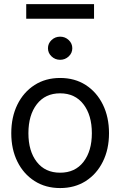

<svg xmlns="http://www.w3.org/2000/svg" viewBox="-20 -909 589 940"><path d="M274.4 11.7Q203.1 11.7 149.2 -22.7Q95.2 -57.1 65.2 -117.7Q35.2 -178.2 35.2 -256.8Q35.2 -335.9 65.2 -397Q95.2 -458 149.2 -492.7Q203.1 -527.3 274.4 -527.3Q346.2 -527.3 399.9 -492.7Q453.6 -458 483.6 -397Q513.7 -335.9 513.7 -256.8Q513.7 -178.2 483.6 -117.7Q453.6 -57.1 399.9 -22.7Q346.2 11.7 274.4 11.7ZM274.4 -63.5Q347.7 -63.5 388.7 -116.5Q429.7 -169.4 429.7 -256.8Q429.7 -345.2 388.4 -398.7Q347.2 -452.1 274.4 -452.1Q201.7 -452.1 160.4 -398.9Q119.1 -345.7 119.1 -256.8Q119.1 -168.9 160.2 -116.2Q201.2 -63.5 274.4 -63.5ZM440.4 -888.7V-817.4H108.4V-888.7ZM274.4 -616.2Q250 -616.2 232.4 -632.8Q214.8 -649.4 214.8 -672.9Q214.8 -696.3 232.4 -712.9Q250 -729.5 274.4 -729.5Q298.8 -729.5 316.4 -712.9Q334 -696.3 334 -672.9Q334 -649.4 316.4 -632.8Q298.8 -616.2 274.4 -616.2Z"/></svg>

Font: Inter Display
Style: Regular
Weight: 400
Designer: Rasmus Andersson
Foundry: rsms
Version: Version 4.000;git-37864ae